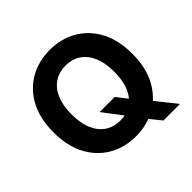

<svg xmlns="http://www.w3.org/2000/svg" viewBox="-195 -925 1174 1174"><g transform="rotate(-45 391.5 -338.5)"><path d="M337.7 -252.8H468.4L534.1 -168.3L598.7 -93L720.5 59.7H577.1L493.3 -43.3L450.3 -104.4ZM731.5 -363.6Q731.5 -244.7 686.6 -161.2Q641.7 -77.8 564.5 -33.9Q487.2 9.9 391 9.9Q294 9.9 217 -34.1Q139.9 -78.1 95.2 -161.6Q50.4 -245 50.4 -363.6Q50.4 -482.6 95.2 -566.1Q139.9 -649.5 217 -693.4Q294 -737.2 391 -737.2Q487.2 -737.2 564.5 -693.4Q641.7 -649.5 686.6 -566.1Q731.5 -482.6 731.5 -363.6ZM575.6 -363.6Q575.6 -440.7 552.7 -493.6Q529.8 -546.5 488.3 -573.9Q446.7 -601.2 391 -601.2Q335.2 -601.2 293.7 -573.9Q252.1 -546.5 229.2 -493.6Q206.3 -440.7 206.3 -363.6Q206.3 -286.6 229.2 -233.7Q252.1 -180.8 293.7 -153.4Q335.2 -126.1 391 -126.1Q446.7 -126.1 488.3 -153.4Q529.8 -180.8 552.7 -233.7Q575.6 -286.6 575.6 -363.6Z"/></g></svg>

Font: InterMG
Style: Bold
Weight: 700
Designer: Rasmus Andersson
Foundry: rsms
Version: Version 3.019;December 26, 2023;FontCreator 15.0.0.2955 64-b